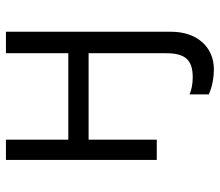

<svg xmlns="http://www.w3.org/2000/svg" viewBox="-68 -492 757 662"><g transform="rotate(-90 311.0 -161.5)"><path d="M458 32C458 98 435 124 375 124C352 124 332 120 316 113V179C341 192 379 197 402 197C480 197 532 138 532 50V-520H458V-305H160V-520H90V0H160V-235H458Z"/></g></svg>

Font: Fixel Display Regular
Style: Regular
Weight: 400
Designer: AlfaBravo + MacPaw
Foundry: Kyrylo Tkachov, Marchela Mozhyna, Serhii Makarenko, Maria Weinstein, Zakhar Kryvoshyya
Version: Version 1.211